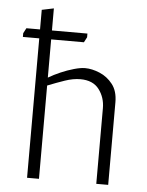

<svg xmlns="http://www.w3.org/2000/svg" viewBox="-51 -729 592 771"><g transform="rotate(5 245.5 -343.5)"><path d="M278 -598V-583L267 -562H21V-577L32 -598ZM87 0V-677L135 -687V-408Q157 -421 183.5 -432.5Q210 -444 236.5 -451.5Q263 -459 281 -459Q309 -459 340 -446Q371 -433 392.5 -405.5Q414 -378 414 -333V0H366V-305Q366 -348 341.5 -380.5Q317 -413 266 -413Q237 -413 203.5 -401.5Q170 -390 135 -376V0Z"/></g></svg>

Font: Ancizar Sans Thin
Style: Regular
Weight: 100
Designer: Cesar Puertas, Viviana Monsalve, Julian Moncada, Julian Prieto, Jose Castro, Mariel Hernandez, Felipe Aragon, Sara Alarc
Version: Version 8.100